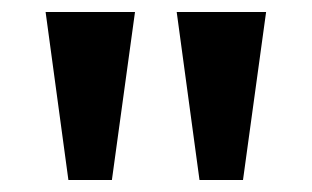

<svg xmlns="http://www.w3.org/2000/svg" viewBox="-20 -743 520 320"><path d="M312.5 -443 274.5 -723H423.5L385 -443ZM94 -443 56 -723H205L166.5 -443Z"/></svg>

Font: Public Sans Thin
Style: Bold
Weight: 700
Version: Version 2.001